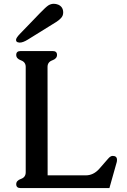

<svg xmlns="http://www.w3.org/2000/svg" viewBox="-20 -958 651 988"><path d="M225.1 -55.7H421.4Q460.4 -55.7 490 -88.4Q519.5 -121.1 535.6 -140.6Q548.3 -155.8 559.6 -155.8Q582 -155.8 582 -135.7Q582 -128.4 580.6 -123.5L543 9.8H85.9Q63.5 9.8 63.5 -10.3Q63.5 -28.8 87.9 -37.4Q112.3 -45.9 112.3 -71.3V-613.8Q112.3 -638.7 87.9 -647.5Q63.5 -656.2 63.5 -675.3Q63.5 -695.3 85.9 -695.3H251.5Q273.4 -695.3 273.4 -675.3Q273.4 -656.2 249 -647.5Q224.6 -638.7 224.6 -613.8ZM122.6 -753.9Q98.1 -738.8 81.5 -738.8Q76.7 -738.8 75.2 -739.7Q62.5 -741.2 62.5 -752.9Q62.5 -762.7 82 -783.2L140.6 -843.8Q152.3 -856 184.3 -889.2Q216.3 -922.4 229.5 -930.7Q242.7 -938.5 256.8 -938.5Q268.1 -938.5 279.3 -934.1Q305.2 -922.9 305.2 -893.6Q305.2 -876.5 293.5 -864.5Q281.7 -852.5 269 -844.7Z"/></svg>

Font: Caudex
Style: Bold
Weight: 700
Version: Version 1.01